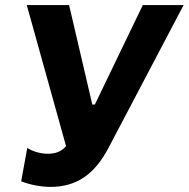

<svg xmlns="http://www.w3.org/2000/svg" viewBox="-20 -720 740 753"><path d="M178 13C281 13 351 -37 405 -139L700 -700H540L352 -310H342L251 -700H85L239 -147C221 -125 196 -117 168 -117C138 -117 105 -127 87 -140L63 -9C98 5 142 13 178 13Z"/></svg>

Font: Fixel Display 20240404
Style: Bold Italic
Weight: 700
Italic angle: -10°
Designer: AlfaBravo + MacPaw
Foundry: Kyrylo Tkachov, Marchela Mozhyna, Serhii Makarenko, Maria Weinstein, Zakhar Kryvoshyya
Version: Version 1.211;Glyphs 3.2 (3225)